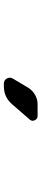

<svg xmlns="http://www.w3.org/2000/svg" viewBox="388 -1214 223 1040"><g transform="rotate(90 500.0 -694.5)"><path d="M457 -737.3Q471.7 -759.8 495.1 -772.9Q518.6 -786.1 544.9 -786.1H608.4Q625 -786.1 631.8 -770.5Q634.8 -764.6 634.8 -759.8Q634.8 -751 627.9 -743.2L543.9 -646.5Q505.9 -603.5 448.2 -603.5H433.6Q415 -603.5 405.3 -620.1Q401.4 -627.9 401.4 -635.7Q401.4 -644.5 406.2 -652.3Z"/></g></svg>

Font: Gen Jyuu Gothic Monospace Bold
Style: Bold
Weight: 700
Designer: [Source Han Sans]
Ryoko NISHIZUKA  (kana & ideographs); Paul D. Hunt (Latin, Greek & Cyrillic); Wenlong ZHANG  (bopomofo
Version: Version 1.002.20150607